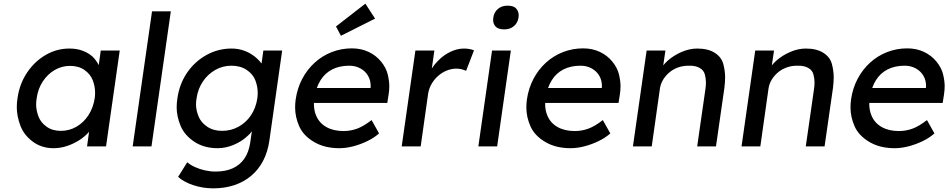

<svg xmlns="http://www.w3.org/2000/svg" viewBox="-20 -802 5196 1052"><path d="M273 10Q208 10 159.5 -26Q111 -62 91.5 -114Q72 -166 72 -215Q72 -239 76 -264Q87 -343 128.5 -404.5Q170 -466 230.5 -501Q291 -536 360 -536Q401 -536 433 -524Q465 -512 488 -491Q508 -471 521 -445L532 -525H636L561 0H457L468 -80Q468 -80 468 -80Q446 -54 414.5 -34Q383 -14 347 -2Q311 10 273 10ZM313 -85Q360 -85 399.5 -108Q439 -131 465 -171.5Q491 -212 499 -264Q501 -280 501 -295Q501 -328 488.5 -361.5Q476 -395 443.5 -418Q411 -441 364 -441Q318 -441 279 -418Q240 -395 214 -355Q188 -315 181 -264Q178 -246 178 -229Q178 -198 190.5 -164.5Q203 -131 235 -108Q267 -85 313 -85Z M707 0 813 -740H916L810 0Z M1148 230Q1092 230 1039 212.5Q986 195 956 167L1006 87Q1023 102 1048.5 113.5Q1074 125 1103 131.5Q1132 138 1161 138Q1216 138 1255.5 120Q1295 102 1319 67Q1343 32 1351 -20L1360 -83Q1350 -68 1334 -55Q1303 -26 1259.5 -8Q1216 10 1173 10Q1098 10 1044.5 -25.5Q991 -61 969.5 -112.5Q948 -164 948 -214Q948 -238 952 -263Q963 -342 1005 -403.5Q1047 -465 1111 -500.5Q1175 -536 1248 -536Q1278 -536 1304.5 -528.5Q1331 -521 1353.5 -507.5Q1376 -494 1392 -478Q1404 -466 1413 -454L1423 -525H1526L1456 -32Q1447 31 1421.5 79.5Q1396 128 1356 161.5Q1316 195 1263.5 212.5Q1211 230 1148 230ZM1197 -85Q1246 -85 1287.5 -108Q1329 -131 1355.5 -171Q1382 -211 1390 -263Q1392 -279 1392 -294Q1392 -328 1379 -362Q1366 -396 1331.5 -419Q1297 -442 1248 -442Q1200 -442 1159 -418.5Q1118 -395 1091 -354.5Q1064 -314 1057 -263Q1054 -246 1054 -230Q1054 -199 1067.5 -165Q1081 -131 1115 -108Q1149 -85 1197 -85Z M1839 10Q1758 10 1700 -24.5Q1642 -59 1619.5 -110Q1597 -161 1597 -213Q1597 -234 1600 -257Q1609 -319 1636 -370Q1663 -421 1704 -458.5Q1745 -496 1797.5 -516.5Q1850 -537 1908 -537Q1959 -537 2000 -517.5Q2041 -498 2068.5 -464Q2096 -430 2104.5 -394Q2113 -358 2113 -330Q2113 -307 2109 -282L2102 -238H1700Q1700 -235 1700 -232Q1700 -197 1712 -169Q1729 -128 1768 -106Q1807 -84 1862 -84Q1901 -84 1936.5 -97Q1972 -110 2016 -144L2057 -71Q2030 -47 1993 -29Q1956 -11 1916 -0.5Q1876 10 1839 10ZM2010 -320 2011 -327Q2011 -329 2011 -331Q2011 -362 1996.5 -387Q1982 -412 1955 -427Q1928 -442 1894 -442Q1840 -442 1800 -421.5Q1760 -401 1736 -362Q1724 -343 1716 -320ZM1848 -606 1821 -657 1982 -782 2035 -700Z M2181 0 2256 -525H2360L2346 -427Q2360 -449 2380 -469Q2410 -500 2447.5 -518Q2485 -536 2522 -536Q2539 -536 2554 -533Q2569 -530 2577 -526L2534 -414Q2523 -419 2509 -422.5Q2495 -426 2481 -426Q2454 -426 2428 -415.5Q2402 -405 2381 -386.5Q2360 -368 2345.5 -343.5Q2331 -319 2326 -290L2285 0Z M2743 -641Q2710 -641 2696 -656Q2682 -671 2682 -692Q2682 -699 2683 -706Q2687 -735 2708 -753Q2729 -771 2761 -771Q2794 -771 2808 -755.5Q2822 -740 2822 -718Q2822 -712 2821 -706Q2817 -677 2796 -659Q2775 -641 2743 -641ZM2601 0 2676 -525H2779L2704 0Z M3106 10Q3025 10 2967 -24.5Q2909 -59 2886.5 -110Q2864 -161 2864 -213Q2864 -234 2867 -257Q2876 -319 2903 -370Q2930 -421 2971 -458.5Q3012 -496 3064.5 -516.5Q3117 -537 3175 -537Q3226 -537 3267 -517.5Q3308 -498 3335.5 -464Q3363 -430 3371.5 -394Q3380 -358 3380 -330Q3380 -307 3376 -282L3369 -238H2967Q2967 -235 2967 -232Q2967 -197 2979 -169Q2996 -128 3035 -106Q3074 -84 3129 -84Q3168 -84 3203.5 -97Q3239 -110 3283 -144L3324 -71Q3297 -47 3260 -29Q3223 -11 3183 -0.5Q3143 10 3106 10ZM3277 -320 3278 -327Q3278 -329 3278 -331Q3278 -362 3263.5 -387Q3249 -412 3222 -427Q3195 -442 3161 -442Q3107 -442 3067 -421.5Q3027 -401 3003 -362Q2991 -343 2983 -320Z M3448 0 3523 -525H3626L3614 -444Q3625 -457 3639 -470Q3672 -499 3715 -517.5Q3758 -536 3800 -536Q3860 -536 3896.5 -512.5Q3933 -489 3943 -451.5Q3953 -414 3953 -379Q3953 -352 3949 -320L3903 0H3800L3845 -313Q3848 -333 3848 -350Q3848 -371 3842 -394Q3836 -417 3814 -429.5Q3792 -442 3761 -442Q3757 -442 3752 -442Q3722 -442 3695.5 -432.5Q3669 -423 3648.5 -406Q3628 -389 3614 -366.5Q3600 -344 3596 -318L3551 0Z M4043 0 4118 -525H4221L4209 -444Q4220 -457 4234 -470Q4267 -499 4310 -517.5Q4353 -536 4395 -536Q4455 -536 4491.5 -512.5Q4528 -489 4538 -451.5Q4548 -414 4548 -379Q4548 -352 4544 -320L4498 0H4395L4440 -313Q4443 -333 4443 -350Q4443 -371 4437 -394Q4431 -417 4409 -429.5Q4387 -442 4356 -442Q4352 -442 4347 -442Q4317 -442 4290.5 -432.5Q4264 -423 4243.5 -406Q4223 -389 4209 -366.5Q4195 -344 4191 -318L4146 0Z M4882 10Q4801 10 4743 -24.5Q4685 -59 4662.5 -110Q4640 -161 4640 -213Q4640 -234 4643 -257Q4652 -319 4679 -370Q4706 -421 4747 -458.5Q4788 -496 4840.5 -516.5Q4893 -537 4951 -537Q5002 -537 5043 -517.5Q5084 -498 5111.5 -464Q5139 -430 5147.5 -394Q5156 -358 5156 -330Q5156 -307 5152 -282L5145 -238H4743Q4743 -235 4743 -232Q4743 -197 4755 -169Q4772 -128 4811 -106Q4850 -84 4905 -84Q4944 -84 4979.5 -97Q5015 -110 5059 -144L5100 -71Q5073 -47 5036 -29Q4999 -11 4959 -0.5Q4919 10 4882 10ZM5053 -320 5054 -327Q5054 -329 5054 -331Q5054 -362 5039.5 -387Q5025 -412 4998 -427Q4971 -442 4937 -442Q4883 -442 4843 -421.5Q4803 -401 4779 -362Q4767 -343 4759 -320Z"/></svg>

Font: Lexend
Style: Italic
Weight: 400
Italic angle: -8.13011°
Designer: Bonnie Shaver-Troup, Thomas Jockin
Foundry: Lexend
Version: Version 1.007